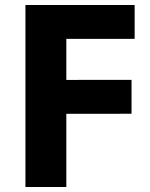

<svg xmlns="http://www.w3.org/2000/svg" viewBox="-20 -750 600 770"><path d="M82 0V-730H246V0ZM226 -293.5V-429.5L507.5 -429.8V-293.8ZM226 -594V-730H520V-594Z"/></svg>

Font: SVN-Sora Variable
Style: Regular
Weight: 400
Designer: Jonathan Barnbrook, Julián Moncada
Foundry: Barnbrook Fonts
Version: Version 2.000 - Viet hoa boi STYLEno.1 Fonts